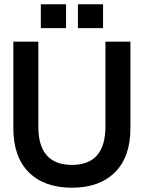

<svg xmlns="http://www.w3.org/2000/svg" viewBox="-20 -877 680 907"><path d="M319.8 9.8Q189.5 9.8 116.2 -63Q43 -135.7 43 -272V-680.2H161.1V-278.8Q161.1 -98.1 319.8 -98.1Q478 -98.1 478 -278.8V-680.2H596.2V-272Q596.2 -135.7 522.9 -63Q449.7 9.8 319.8 9.8ZM172.9 -744.1V-856.9H292V-744.1ZM348.1 -744.1V-856.9H466.8V-744.1Z"/></svg>

Font: TASA Orbiter Display SemiBold
Style: Regular
Weight: 600
Designer: Weizhong Zhang
Version: Version 1.000;Glyphs 3.1.2 (3151)